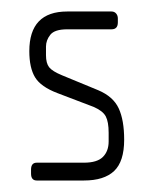

<svg xmlns="http://www.w3.org/2000/svg" viewBox="-20 -314 264 334"><path d="M126 0H44Q34 0 34 -12V-19Q34 -31 44 -31H126Q149 -31 159 -41Q169 -51 169 -68V-83Q169 -102 164 -111.5Q159 -121 143 -128L80 -152Q51 -163 41 -179.5Q31 -196 31 -225Q31 -294 97 -294H174Q179 -294 182 -290.5Q185 -287 185 -282V-275Q185 -263 174 -263H97Q75 -263 67.5 -253.5Q60 -244 60 -233V-218Q60 -204 65.5 -197Q71 -190 88 -183L151 -157Q177 -146 186.5 -125.5Q196 -105 196 -71Q196 -33 178.5 -16.5Q161 0 126 0Z"/></svg>

Font: Chathura
Style: Regular
Weight: 300
Designer: Appaji Ambarisha Darbha
Foundry: Aditya Fonts
Version: Version 1.00 2015